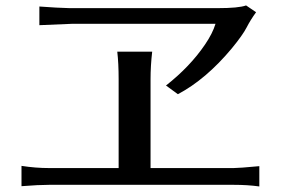

<svg xmlns="http://www.w3.org/2000/svg" viewBox="-20 -713 1021 693"><path d="M57.6 -41V-114.3Q108.4 -106.4 157.2 -106.4H408.2V-426.8Q408.2 -484.4 403.3 -526.4H529.3Q523.4 -475.6 523.4 -426.8V-106.4H823.2Q842.8 -106.4 916 -113.3V-40Q874 -45.9 823.2 -45.9H157.2Q120.1 -45.9 57.6 -41ZM122.1 -622.1V-689.5Q187.5 -684.6 231.4 -683.6H764.6Q841.8 -683.6 868.2 -693.4L904.3 -668.9Q883.8 -640.6 870.1 -613.8Q856.4 -586.9 816.4 -538.1Q723.6 -426.8 622.1 -373L579.1 -404.3Q666 -472.7 719.7 -551.8Q747.1 -591.8 757.8 -627H238.3Z"/></svg>

Font: GenEi LateMin P v2
Style: Medium
Weight: 500
Designer: o_tamon (Modified)
Foundry: o_tamon / Adobe Systems Incorporated / FONT 910 / Philipp H. Poll
Version: Version 2.1;Original Version 1.004